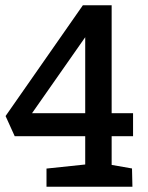

<svg xmlns="http://www.w3.org/2000/svg" viewBox="-20 -711 564 730"><path d="M156.8 -1V-70.1L304 -85.6V-193.2H35.9L1.2 -269.8L295.1 -691H404.5V-280.6H485.9V-193.2H404.5V-84L481.9 -70.5L483.5 -1ZM101.8 -280.6H304V-569.5Z"/></svg>

Font: Kreon Light
Style: Regular
Weight: 300
Designer: Julia Petretta
Foundry: Julia Petretta and Eli Heuer
Version: Version 2.002